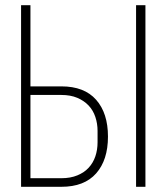

<svg xmlns="http://www.w3.org/2000/svg" viewBox="-20 -718 640 738"><path d="M61 -698H97V-386H216Q304 -386 349.5 -334.5Q395 -283 395 -193Q395 -103 349.5 -51.5Q304 0 216 0H61ZM216 -33Q251 -33 277.5 -44Q304 -55 321 -73.5Q338 -92 346.5 -117Q355 -142 355 -171V-215Q355 -243 346.5 -268.5Q338 -294 320.5 -312.5Q303 -331 277 -342Q251 -353 216 -353H97V-33ZM503 -698H539V0H503Z"/></svg>

Font: IBM Plex Mono ExtraLight
Style: Regular
Weight: 200
Monospace: yes
Designer: Mike Abbink, Paul van der Laan, Pieter van Rosmalen
Foundry: Bold Monday
Version: Version 2.3